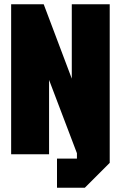

<svg xmlns="http://www.w3.org/2000/svg" viewBox="-20 -720 564 896"><path d="M32 0V-700H184L315 -353V-700H492V40L376 156H246V20H339V-5L209 -347V0Z"/></svg>

Font: Tektur Condensed ExtraBold
Style: Regular
Weight: 800
Width: 3
Designer: Adam Jagosz
Foundry: Adam Jagosz
Version: Version 1.005;gftools[0.9.30]